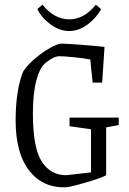

<svg xmlns="http://www.w3.org/2000/svg" viewBox="-20 -794 554 823"><path d="M47 -278Q47 -343 55.5 -397Q64 -451 79 -487Q97 -515 130 -543Q163 -571 195.5 -589Q228 -607 243 -607Q261 -607 321.5 -602.5Q382 -598 428 -593L418 -440H377L367 -539Q343 -544 299 -548.5Q255 -553 235 -553Q211 -553 180 -528Q153 -510 137 -453.5Q121 -397 121 -308Q121 -160 159 -101.5Q197 -43 264 -43L370 -55V-240L278 -253V-290H489V-258L435 -248V-43Q418 -32 347.5 -11.5Q277 9 260 9Q162 11 104.5 -63.5Q47 -138 47 -278ZM140 -755 162 -774Q213 -711 277 -711Q340 -711 391 -774L413 -755Q394 -718 356 -689.5Q318 -661 277 -661Q235 -661 196.5 -689.5Q158 -718 140 -755Z"/></svg>

Font: Grenze Light
Style: Regular
Weight: 300
Designer: Renata Polastri
Foundry: Omnibus-Type
Version: Version 1.002; ttfautohint (v1.8)